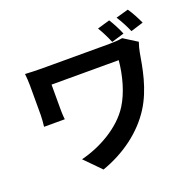

<svg xmlns="http://www.w3.org/2000/svg" viewBox="-158 -1035 1317 1289"><g transform="rotate(-20 500.0 -390.5)"><path d="M744 -842 655 -816C679 -777 697 -739 714 -699L804 -726C789 -763 767 -806 744 -842ZM886 -867 797 -842C821 -804 842 -765 860 -723L950 -751C933 -788 910 -833 886 -867ZM882 -639 785 -700C758 -695 724 -693 690 -693C619 -693 252 -693 212 -693C166 -693 121 -695 90 -697C93 -670 95 -640 95 -613C95 -566 95 -442 95 -402C95 -375 92 -350 89 -320H237C233 -351 233 -387 233 -402C233 -442 233 -538 233 -569C304 -569 649 -569 713 -569C703 -461 672 -349 621 -268C543 -144 388 -61 254 -28L366 86C526 30 662 -70 745 -200C823 -322 846 -467 864 -572C866 -585 876 -624 882 -639Z"/></g></svg>

Font: Noto Sans Mono CJK SC
Style: Bold
Weight: 700
Designer: Ryoko NISHIZUKA 西塚涼子 (kana, bopomofo & ideographs); Paul D. Hunt (Latin, Greek & Cyrillic); Sandoll Communications 산돌커뮤니
Foundry: Adobe
Version: Version 2.004;hotconv 1.0.118;makeotfexe 2.5.65603